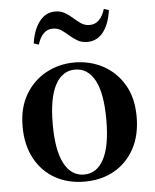

<svg xmlns="http://www.w3.org/2000/svg" viewBox="-56 -848 735 912"><g transform="rotate(-5 311.5 -392.5)"><path d="M311 16.2Q231.7 16.2 170.5 -18.3Q109.3 -52.8 74.5 -117Q39.6 -181.2 39.6 -269.8Q39.6 -359.1 76.8 -422Q114 -484.9 175.9 -518.4Q237.8 -551.9 311 -551.9Q385.1 -551.9 447.1 -518.8Q509 -485.6 546.2 -422.7Q583.4 -359.8 583.4 -269.8Q583.4 -180.5 548 -116.3Q512.6 -52 451.4 -17.9Q390.2 16.2 311 16.2ZM311 -17.5Q372 -17.5 405.4 -80.1Q438.7 -142.6 438.7 -268.1Q438.7 -394.2 405.4 -456.1Q372 -518 311 -518Q250.7 -518 217 -456.1Q183.2 -394.2 183.2 -268.1Q183.2 -142.6 217 -80.1Q250.7 -17.5 311 -17.5ZM126.7 -658.7Q136.2 -724.3 166 -762.6Q195.9 -801 240.7 -801Q267 -801 286.5 -789.8Q306 -778.6 321.4 -764.6Q339.2 -748.5 357.5 -735.7Q375.7 -723 399.9 -723Q425.9 -723 444.3 -741.3Q462.6 -759.6 472.6 -793.3L496.2 -785.5Q486.8 -718.5 457.3 -681.1Q427.8 -643.8 382.7 -643.8Q354.7 -643.8 336.2 -654.5Q317.7 -665.1 301.5 -678.9Q283.3 -695.2 265 -708.1Q246.8 -721 222.3 -721Q196.6 -721 178.6 -702.9Q160.6 -684.9 150.4 -651Z"/></g></svg>

Font: Source Han Serif JP VF
Style: Regular
Weight: 250
Designer: Ryoko NISHIZUKA 西塚涼子 (kana & ideographs); Frank Grießhammer (Latin, Greek & Cyrillic); Wenlong ZHANG 张文龙 (bopomofo); San
Foundry: Adobe
Version: Version 2.001;hotconv 1.1.0;makeotfexe 2.6.0